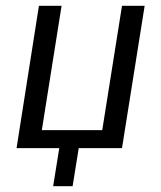

<svg xmlns="http://www.w3.org/2000/svg" viewBox="-20 -510 554 661"><path d="M163 131 184 0H37L114 -490H192L124 -62H332L400 -490H478L400 0H251L230 131Z"/></svg>

Font: Nunito Sans 10pt Condensed
Style: Italic
Weight: 400
Width: 3
Italic angle: -9°
Designer: Vernon Adams
Foundry: Vernon Adams
Version: Version 3.101;gftools[0.9.27]